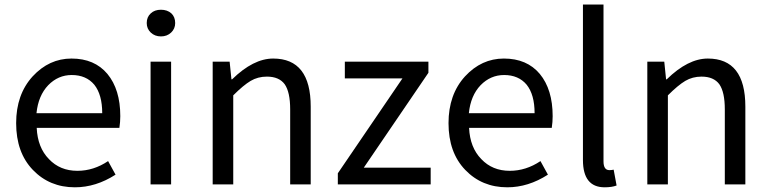

<svg xmlns="http://www.w3.org/2000/svg" viewBox="-20 -797 3325 830"><path d="M303.7 12.7Q194.3 12.7 122.1 -62.5Q49.8 -137.7 49.8 -264.6Q49.8 -388.7 121.1 -466.8Q192.4 -543.9 289.1 -543.9Q388.7 -543.9 444.3 -477.5Q500 -410.2 500 -294.9Q500 -269.5 496.1 -244.1H138.7Q142.6 -159.2 191.4 -109.4Q239.3 -58.6 314.5 -58.6Q384.8 -58.6 447.3 -100.6L479.5 -42Q394.5 12.7 303.7 12.7ZM421.9 -307.6Q421.9 -387.7 387.7 -430.7Q352.5 -472.7 290 -472.7Q231.4 -472.7 188.5 -428.7Q145.5 -383.8 137.7 -307.6Z M675.8 -639.6Q649.4 -639.6 631.8 -656.2Q614.3 -672.9 614.3 -697.3Q614.3 -723.6 631.8 -739.3Q648.4 -754.9 675.8 -754.9Q703.1 -754.9 720.7 -739.3Q737.3 -723.6 737.3 -697.3Q737.3 -672.9 719.7 -656.2Q702.1 -639.6 675.8 -639.6ZM719.7 -530.3V0H630.9V-530.3Z M972.7 -530.3 980.5 -454.1H983.4Q1075.2 -543.9 1161.1 -543.9Q1323.2 -543.9 1323.2 -335.9V0H1234.4V-324.2Q1234.4 -398.4 1210.9 -432.6Q1186.5 -465.8 1133.8 -465.8Q1094.7 -465.8 1063.5 -447.3Q1032.2 -428.7 988.3 -384.8V0H899.4V-530.3Z M1719.7 -458H1470.7V-530.3H1832V-482.4L1552.7 -72.3H1841.8V0H1440.4V-47.9Z M2172.9 12.7Q2063.5 12.7 1991.2 -62.5Q1918.9 -137.7 1918.9 -264.6Q1918.9 -388.7 1990.2 -466.8Q2061.5 -543.9 2158.2 -543.9Q2257.8 -543.9 2313.5 -477.5Q2369.1 -410.2 2369.1 -294.9Q2369.1 -269.5 2365.2 -244.1H2007.8Q2011.7 -159.2 2060.5 -109.4Q2108.4 -58.6 2183.6 -58.6Q2253.9 -58.6 2316.4 -100.6L2348.6 -42Q2263.7 12.7 2172.9 12.7ZM2291 -307.6Q2291 -387.7 2256.8 -430.7Q2221.7 -472.7 2159.2 -472.7Q2100.6 -472.7 2057.6 -428.7Q2014.6 -383.8 2006.8 -307.6Z M2593.8 12.7Q2500 12.7 2500 -105.5V-777.3H2588.9V-99.6Q2588.9 -61.5 2614.3 -61.5Q2623 -61.5 2632.8 -63.5L2645.5 4.9Q2625 12.7 2593.8 12.7Z M2851.6 -530.3 2859.4 -454.1H2862.3Q2954.1 -543.9 3040 -543.9Q3202.1 -543.9 3202.1 -335.9V0H3113.3V-324.2Q3113.3 -398.4 3089.8 -432.6Q3065.4 -465.8 3012.7 -465.8Q2973.6 -465.8 2942.4 -447.3Q2911.1 -428.7 2867.2 -384.8V0H2778.3V-530.3Z"/></svg>

Font: Noto Traditional Nushu
Style: Regular
Weight: 400
Designer: LIU Zhao
Foundry: Z&Z Studio
Version: Version 1.001; ttfautohint (v1.8.3) -l 8 -r 50 -G 200 -x 14 